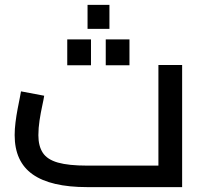

<svg xmlns="http://www.w3.org/2000/svg" viewBox="-20 -766 843 786"><path d="M337 0Q188 0 114 -52Q40 -104 40 -213Q40 -237.3 43.5 -265.3Q47 -293.4 52 -319.4Q57 -345.5 61 -365Q65 -384.5 66 -392L160.9 -374.1Q158.8 -359.7 152.8 -332.4Q146.8 -305.1 141.9 -273.2Q137.1 -241.4 137.1 -212.4Q137.1 -168.3 155.2 -140.6Q173.3 -112.8 217.2 -100.4Q261.1 -88 337 -88H628.5V-500H725.6V0ZM338.4 -647.8V-746.1H428V-647.8ZM255.3 -498.8V-604.7H352.5V-498.8ZM412.9 -498.8V-604.7H510V-498.8Z"/></svg>

Font: TitilliumWeb ExtraLight
Style: Regular
Weight: 400
Designer: Mohamed Gaber, Accademia di Belle Arti di Urbino and others
Foundry: Kief Type Foundry, Accademia di Belle Arti di Urbino and others
Version: Version 3.000; ttfautohint (v1.8.2)